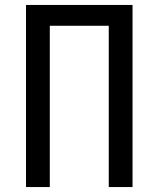

<svg xmlns="http://www.w3.org/2000/svg" viewBox="-20 -755 640 775"><path d="M85 0V-735H515V0H419V-651H181V0Z"/></svg>

Font: Zed Mono Medium Extended
Style: Regular
Weight: 500
Width: 7
Monospace: yes
Designer: Belleve Invis
Foundry: Belleve Invis
Version: Version 1.0.0; ttfautohint (v1.8.4)